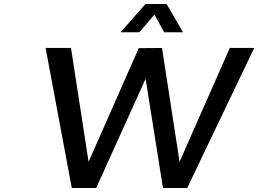

<svg xmlns="http://www.w3.org/2000/svg" viewBox="-20 -940 1291 960"><path d="M208 -700.2H335L422.9 -130.9L673.8 -699.2L790 -700.2L877.9 -130.9L1128.9 -700.2H1251L916 0H794.9L708 -545.9L460.9 0H338.9ZM583 -778.8 707 -919.9H813L895 -778.8H800.8L752 -867.2L676.8 -778.8Z"/></svg>

Font: Trueno
Style: Italic
Weight: 400
Designer: Julieta Ulanovsky
Foundry: Julieta Ulanovsky
Version: Version 3.001b | FøM Fix